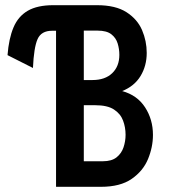

<svg xmlns="http://www.w3.org/2000/svg" viewBox="-20 -720 656 740"><path d="M196 0V-601.5H181Q139 -601.5 124.8 -569.2Q110.5 -537 107 -458L9 -507.5Q14 -571.5 32 -614.2Q50 -657 87 -678.5Q124 -700 185 -700H354Q425.5 -700 467.5 -673Q509.5 -646 527.5 -604Q545.5 -562 545.5 -516Q545.5 -466.5 521.8 -427.2Q498 -388 451 -369Q509 -353 539.2 -306.2Q569.5 -259.5 569.5 -200Q569.5 -153 550.5 -107Q531.5 -61 487.5 -30.5Q443.5 0 369 0ZM303 -98.5H376.5Q410.5 -98.5 429.5 -113.8Q448.5 -129 456.2 -152.5Q464 -176 464 -200.5Q464 -229.5 454.2 -255.5Q444.5 -281.5 419.2 -298Q394 -314.5 346.5 -314.5H303ZM303 -411.5H336Q385 -411.5 412.5 -438Q440 -464.5 440 -508.5Q440 -531 433.5 -552.5Q427 -574 409 -588Q391 -602 356 -602H303Z"/></svg>

Font: Overpass Mono Light SemiBold
Style: Regular
Weight: 600
Monospace: yes
Version: Version 4.000